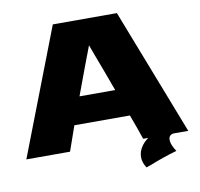

<svg xmlns="http://www.w3.org/2000/svg" viewBox="-93 -824 1129 1086"><g transform="rotate(-10 471.5 -281.5)"><path d="M849 0Q834 0 825.5 8.5Q817 17 817 32Q817 60 844 100Q766 122 684 155Q676 157 662 163Q641 133 641 100Q641 73 656 47Q671 21 700 0H671Q652 -57 620 -143H301L251 0H0L280 -726H648L930 0ZM563 -299Q525 -404 485 -509L461 -574Q426 -483 358 -299Z"/></g></svg>

Font: Mantou Sans
Style: Regular
Weight: 400
Designer: Mant0u / artakana
Foundry: Mant0u / artakana
Version: Version 1.001;October 22, 2023;FontCreator 14.0.0.2901 64-bi